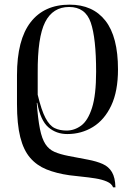

<svg xmlns="http://www.w3.org/2000/svg" viewBox="-20 -566 572 825"><path d="M466 239Q460 223 439 214Q418 205 389.5 200.5Q361 196 331 193Q301 190 278 187Q222 179 180 162Q138 145 109.5 112Q81 79 67 23Q53 -33 53 -119V-243Q53 -395 111.5 -470.5Q170 -546 279 -546Q379 -546 433 -477Q487 -408 487 -268Q487 -174 458 -112.5Q429 -51 379.5 -20.5Q330 10 269 10Q222 10 188 -19Q154 -48 140 -124H138Q143 -55 151.5 -12.5Q160 30 175 53Q190 76 214 86.5Q238 97 274 104Q321 113 358 120Q395 127 421 138.5Q447 150 461 173.5Q475 197 476 239ZM266 -5Q300 -5 329 -26.5Q358 -48 375.5 -103Q393 -158 393 -258Q393 -402 370 -469Q347 -536 277 -536Q207 -536 174 -471Q141 -406 142 -253V-159Q158 -92 175.5 -59Q193 -26 215 -15.5Q237 -5 266 -5Z"/></svg>

Font: Noto Serif Display SemiCondensed
Style: Regular
Weight: 400
Width: 4
Designer: Monotype Design Team
Foundry: Monotype Imaging Inc.
Version: Version 2.009